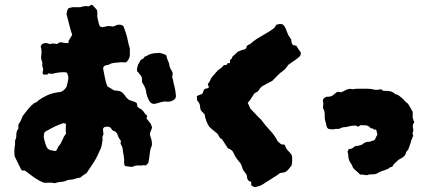

<svg xmlns="http://www.w3.org/2000/svg" viewBox="-20 -746 1798 803"><path d="M616 -213Q615 -209 613.5 -205Q612 -201 610 -197Q606 -189 608 -178Q609 -175 610.5 -171.5Q612 -168 613 -163Q615 -155 615.5 -145.5Q616 -136 611 -128Q610 -125 609.5 -122Q609 -119 608 -116Q607 -104 605 -92Q603 -80 601 -67Q601 -67 600.5 -66Q600 -65 599 -63Q598 -62 596 -60Q594 -58 592 -56Q588 -54 589 -54Q582 -56 575 -54.5Q568 -53 561 -54Q553 -55 543 -52Q534 -47 525 -48.5Q516 -50 507 -51Q503 -51 500 -56Q500 -59 499.5 -61.5Q499 -64 499 -66Q500 -78 498 -90Q496 -102 494 -115Q493 -126 492 -129.5Q491 -133 484 -146Q485 -150 485.5 -153.5Q486 -157 483 -161Q476 -169 473 -179Q468 -196 454 -199Q451 -200 449.5 -202.5Q448 -205 446 -207Q441 -215 434 -216Q427 -217 419 -215Q415 -214 412.5 -210.5Q410 -207 411 -204Q411 -199 411.5 -194.5Q412 -190 413 -185Q412 -181 410 -177.5Q408 -174 408 -170Q410 -162 408 -153.5Q406 -145 405 -137Q404 -133 402.5 -128Q401 -123 399 -120Q393 -107 387.5 -95Q382 -83 375 -72Q367 -59 358.5 -46.5Q350 -34 342 -22Q335 -18 328 -13Q321 -8 315 -3Q304 -2 293 2Q282 6 270 6Q269 6 266.5 6.5Q264 7 261 8Q249 14 236 14.5Q223 15 210 20H207Q197 17 185.5 18Q174 19 163 18Q153 14 142 8Q131 2 121 -5Q111 -12 102.5 -19Q94 -26 83 -33H72L68 -38Q61 -52 54 -66Q47 -80 41 -93Q40 -103 40 -111.5Q40 -120 41 -130Q43 -137 43 -144Q43 -151 43 -158Q45 -162 46.5 -166.5Q48 -171 48 -175Q48 -186 49.5 -193.5Q51 -201 57 -208Q57 -208 57 -211Q57 -214 56 -215L57 -217Q56 -225 60.5 -231Q65 -237 68 -244Q70 -248 71.5 -252.5Q73 -257 75 -261Q86 -275 97 -289Q108 -303 122 -314Q127 -316 132 -318.5Q137 -321 139 -325Q157 -338 176.5 -347Q196 -356 217 -359Q218 -360 221 -360Q246 -360 259 -385Q261 -395 264 -406Q267 -417 265 -428Q264 -430 263.5 -433Q263 -436 262 -437Q262 -439 260 -441Q258 -443 256 -443Q253 -444 247 -444Q220 -444 199 -437Q195 -438 192 -438Q189 -438 185 -439Q179 -438 180 -436Q181 -434 174 -434Q164 -433 160.5 -435.5Q157 -438 159 -447Q160 -451 160.5 -454.5Q161 -458 160 -460Q156 -468 157 -477.5Q158 -487 153 -496Q152 -499 152 -503Q152 -507 152 -511Q154 -519 153.5 -532Q153 -545 150 -552Q152 -554 153 -557Q154 -560 155 -561Q168 -569 182 -564Q185 -563 185 -562.5Q185 -562 185 -562H189Q196 -564 202.5 -564Q209 -564 216 -562Q220 -562 224 -565.5Q228 -569 231 -569Q240 -569 248 -567Q256 -565 265 -566Q269 -571 267.5 -570Q266 -569 267 -575Q270 -581 274 -587Q278 -593 282 -600Q278 -611 275 -622.5Q272 -634 269 -645Q266 -656 263.5 -666.5Q261 -677 258 -688Q259 -691 260 -695.5Q261 -700 262 -704Q264 -711 270 -713Q274 -714 277.5 -714.5Q281 -715 285 -716H317Q321 -718 325.5 -718.5Q330 -719 334 -720Q338 -721 342 -720.5Q346 -720 350 -719L363 -726Q366 -725 366 -725Q371 -721 375.5 -715.5Q380 -710 385 -705Q388 -696 387 -687.5Q386 -679 388 -670Q390 -663 391.5 -655Q393 -647 396 -639Q402 -630 413 -633Q418 -634 422 -635Q426 -636 430 -637Q436 -637 442 -636.5Q448 -636 454 -635Q459 -637 463 -639Q467 -641 471 -642Q475 -643 481 -643Q485 -643 486 -642Q489 -641 491 -640Q493 -639 496 -637Q498 -630 501.5 -622Q505 -614 507 -606Q512 -590 515 -574.5Q518 -559 523 -543V-513Q520 -496 508 -486Q507 -486 505.5 -485.5Q504 -485 503 -485Q485 -487 471 -484Q463 -484 453.5 -482.5Q444 -481 436 -476Q432 -474 426.5 -473.5Q421 -473 416 -470Q410 -464 412 -455Q416 -438 419 -420Q422 -402 429 -385Q435 -381 442.5 -377Q450 -373 457 -368Q465 -367 472.5 -366.5Q480 -366 489 -361Q492 -359 496.5 -354Q501 -349 505 -343Q508 -338 512 -334.5Q516 -331 520 -328Q528 -325 536.5 -322.5Q545 -320 552 -315Q554 -308 555 -299Q557 -298 559.5 -296Q562 -294 565 -292Q567 -291 569.5 -289.5Q572 -288 574 -286Q580 -281 584 -274Q588 -267 595 -263Q595 -259 594 -256Q593 -253 593 -250Q606 -235 609 -230.5Q612 -226 616 -213ZM716 -344Q715 -333 705 -327Q698 -323 691 -321.5Q684 -320 675 -321Q673 -322 669.5 -321.5Q666 -321 664 -321Q661 -320 658.5 -320Q656 -320 654 -319Q646 -317 635 -313.5Q624 -310 616 -313Q609 -316 604 -325Q599 -334 596 -342Q595 -345 594 -349Q593 -353 592 -357Q591 -367 587.5 -377Q584 -387 577 -397Q573 -403 574 -411Q575 -419 571.5 -425.5Q568 -432 562 -438Q561 -441 558.5 -443Q556 -445 554 -447Q552 -453 553 -457Q554 -462 555 -467Q556 -472 558 -477Q559 -479 560 -480Q561 -481 561 -481Q561 -485 564 -486Q564 -488 565.5 -489.5Q567 -491 567 -492Q569 -497 575 -499Q581 -501 583 -506Q584 -510 587.5 -510Q591 -510 593 -512Q602 -518 611.5 -520.5Q621 -523 631 -524Q636 -523 640.5 -524.5Q645 -526 649 -524Q653 -524 658 -522Q663 -520 667 -519Q677 -517 677 -508Q679 -499 683.5 -490Q688 -481 689 -470Q689 -467 693 -459Q699 -450 703 -439Q701 -436 701.5 -432.5Q702 -429 700 -424Q703 -417 705 -404.5Q707 -392 710 -384Q714 -366 716 -344ZM256 -187Q256 -192 255.5 -197.5Q255 -203 255 -207Q255 -212 255.5 -217.5Q256 -223 256 -228Q250 -230 248.5 -230.5Q247 -231 245 -231Q224 -224 209.5 -217Q195 -210 167 -194Q163 -186 163 -177Q163 -168 166 -159Q168 -152 170 -144.5Q172 -137 176 -130Q177 -127 179.5 -125Q182 -123 184 -121Q185 -120 186.5 -120Q188 -120 190 -118Q196 -118 201.5 -116Q207 -114 214 -115Q219 -120 221 -126.5Q223 -133 228 -138Q233 -143 236 -150.5Q239 -158 243 -164Q245 -171 249 -177Q253 -183 256 -187Z M1070 30Q1065 32 1059 33.5Q1053 35 1047 37L1036 33Q1035 32 1034 31Q1033 30 1031 29Q1030 27 1030.5 26Q1031 25 1031 24V22L1030 20Q1032 18 1031 18Q1030 18 1030 17V14L1027 13Q1026 13 1025 12.5Q1024 12 1023 12Q1022 12 1018 8Q1014 3 1013.5 -3.5Q1013 -10 1011 -16Q1008 -21 1003.5 -26Q999 -31 997 -36Q994 -41 992.5 -47Q991 -53 988 -59Q987 -61 984.5 -64.5Q982 -68 980 -70Q973 -78 967 -87Q961 -96 957 -106Q952 -119 933 -126Q927 -135 921 -144.5Q915 -154 909 -163Q899 -168 895 -177.5Q891 -187 883 -192Q876 -197 869.5 -203Q863 -209 855 -216Q848 -227 843 -240Q838 -253 836 -267Q832 -272 828.5 -275.5Q825 -279 821 -283Q817 -290 817 -298.5Q817 -307 813 -314Q812 -316 810 -319Q808 -322 805 -325Q804 -329 804 -333.5Q804 -338 803 -342Q805 -344 805 -345Q810 -347 815.5 -349.5Q821 -352 826 -353Q828 -358 830 -362.5Q832 -367 833 -371Q838 -376 844 -376Q850 -376 854 -382Q851 -387 849 -394Q851 -398 854 -401.5Q857 -405 858 -408Q861 -417 869 -427Q877 -435 884 -444Q891 -453 901 -459Q906 -462 909 -465.5Q912 -469 916 -473Q921 -475 923 -474Q927 -472 929.5 -478Q932 -484 935 -482Q942 -480 942 -486Q941 -497 945 -497.5Q949 -498 952 -509Q957 -514 963 -519Q969 -524 975 -530Q982 -533 988.5 -535.5Q995 -538 1002 -539Q1009 -541 1010.5 -548Q1012 -555 1018 -558Q1024 -560 1029 -564Q1034 -568 1038 -572Q1052 -583 1070 -593Q1088 -603 1104 -613Q1114 -619 1122.5 -625.5Q1131 -632 1135 -642Q1151 -648 1162 -644Q1168 -640 1170.5 -634.5Q1173 -629 1176 -624Q1178 -618 1180.5 -612Q1183 -606 1185 -601Q1187 -597 1189.5 -593Q1192 -589 1194 -587Q1199 -581 1198.5 -577.5Q1198 -574 1200 -567Q1201 -562 1205 -558Q1209 -557 1212.5 -556Q1216 -555 1219 -555Q1223 -549 1226.5 -543Q1230 -537 1234 -532Q1239 -528 1238 -520.5Q1237 -513 1232 -509Q1228 -506 1224.5 -502.5Q1221 -499 1216 -496Q1209 -491 1201.5 -486Q1194 -481 1186 -475Q1183 -471 1180.5 -467.5Q1178 -464 1174 -459Q1169 -453 1164 -450Q1151 -441 1140.5 -430Q1130 -419 1119 -408Q1109 -403 1098 -397Q1087 -391 1076 -385Q1072 -382 1068.5 -378Q1065 -374 1063 -369Q1059 -363 1051 -359.5Q1043 -356 1039 -348Q1035 -341 1028.5 -331.5Q1022 -322 1016 -316Q1017 -313 1021 -305.5Q1025 -298 1026 -293Q1035 -284 1043.5 -274.5Q1052 -265 1062 -255Q1065 -252 1068.5 -249Q1072 -246 1074 -243Q1090 -221 1109 -201Q1128 -181 1141 -156Q1144 -153 1147 -150Q1150 -147 1153 -145Q1157 -141 1162 -141.5Q1167 -142 1171 -140Q1173 -136 1174.5 -131.5Q1176 -127 1180 -122Q1182 -118 1185.5 -115Q1189 -112 1192 -108Q1197 -103 1200 -97Q1202 -90 1202 -83.5Q1202 -77 1202 -72Q1201 -68 1201 -64Q1201 -60 1200 -55Q1193 -46 1188.5 -40Q1184 -34 1173 -26Q1169 -25 1164 -24.5Q1159 -24 1151 -22Q1137 -11 1118 0Q1106 7 1094.5 15Q1083 23 1070 30Z M1525 -16Q1522 -16 1519 -15Q1516 -14 1514 -13Q1510 -14 1506.5 -14.5Q1503 -15 1499 -15Q1497 -16 1493.5 -16Q1490 -16 1486 -16Q1481 -22 1470 -31Q1459 -40 1455 -47Q1454 -50 1453 -53Q1452 -56 1450 -59Q1447 -62 1443 -70Q1439 -78 1438 -83Q1437 -90 1436.5 -97.5Q1436 -105 1434 -109Q1433 -113 1435.5 -116Q1438 -119 1438 -123Q1443 -123 1446.5 -123.5Q1450 -124 1454 -126Q1457 -129 1460 -131Q1463 -133 1466 -135Q1470 -136 1473.5 -136Q1477 -136 1481 -137Q1487 -139 1492 -140.5Q1497 -142 1500 -146Q1510 -152 1515 -152.5Q1520 -153 1530 -154Q1536 -158 1540.5 -158Q1545 -158 1549 -164Q1551 -169 1553 -173.5Q1555 -178 1558 -182Q1558 -188 1556.5 -191Q1555 -194 1555 -199Q1552 -207 1549 -204Q1546 -201 1543 -206Q1539 -209 1536 -209Q1533 -209 1530 -210Q1521 -222 1507 -222H1497Q1487 -223 1487 -222Q1487 -221 1477 -216Q1476 -217 1473 -218.5Q1470 -220 1468 -221Q1464 -221 1460.5 -220.5Q1457 -220 1452 -220Q1448 -219 1444.5 -218.5Q1441 -218 1437 -217Q1428 -214 1419 -214Q1415 -214 1409 -212Q1403 -210 1400 -208Q1393 -206 1388 -207Q1383 -208 1376 -205Q1370 -205 1364.5 -205.5Q1359 -206 1354 -207Q1347 -211 1345 -221Q1344 -223 1344 -228Q1343 -230 1342 -234.5Q1341 -239 1339 -246Q1338 -251 1338 -262Q1338 -273 1338 -269Q1338 -269 1338 -271.5Q1338 -274 1337 -279Q1336 -284 1334 -287.5Q1332 -291 1331 -294Q1331 -299 1331.5 -304Q1332 -309 1332 -313Q1332 -319 1330 -325Q1332 -334 1337 -337Q1344 -342 1351 -341.5Q1358 -341 1366 -344Q1373 -347 1380 -354Q1387 -361 1394 -362Q1397 -362 1399 -361.5Q1401 -361 1404 -360Q1406 -361 1406.5 -360.5Q1407 -360 1408 -361Q1417 -364 1424.5 -368.5Q1432 -373 1440 -374Q1445 -375 1452 -373.5Q1459 -372 1463 -374Q1467 -375 1473 -375H1502Q1510 -375 1516.5 -375Q1523 -375 1529 -374Q1537 -374 1544 -371Q1551 -370 1558.5 -370.5Q1566 -371 1573 -373Q1577 -370 1581 -367.5Q1585 -365 1591 -366H1596Q1606 -366 1615 -363.5Q1624 -361 1631 -354Q1635 -351 1639.5 -350.5Q1644 -350 1647 -347Q1651 -344 1655 -341Q1659 -338 1662 -335Q1664 -333 1666 -331.5Q1668 -330 1669 -328Q1673 -323 1677.5 -319Q1682 -315 1686 -313Q1691 -305 1696.5 -295.5Q1702 -286 1706 -278V-253Q1708 -251 1708.5 -245.5Q1709 -240 1712 -238Q1713 -233 1711.5 -232Q1710 -231 1708 -228Q1707 -223 1706.5 -219.5Q1706 -216 1707 -213Q1708 -209 1708.5 -205Q1709 -201 1708 -198Q1707 -196 1707 -194Q1707 -192 1705 -190Q1706 -189 1705.5 -187.5Q1705 -186 1706 -185Q1710 -178 1706 -174Q1704 -170 1704 -167.5Q1704 -165 1700 -160Q1699 -157 1698.5 -153Q1698 -149 1696 -145Q1693 -138 1692 -133.5Q1691 -129 1688 -122Q1687 -119 1684.5 -117Q1682 -115 1680 -112Q1677 -105 1675 -99Q1673 -95 1670 -93Q1666 -88 1659 -84.5Q1652 -81 1647 -78Q1643 -75 1639.5 -71Q1636 -67 1632 -64Q1628 -61 1625.5 -57Q1623 -53 1620 -48Q1619 -47 1616 -47.5Q1613 -48 1611 -46Q1607 -41 1595 -36.5Q1583 -32 1576 -30Q1573 -29 1569.5 -27.5Q1566 -26 1563 -24Q1553 -17 1540 -17Q1536 -17 1532.5 -17Q1529 -17 1525 -16Z"/></svg>

Font: Darumadrop One
Style: Regular
Weight: 400
Version: Version 1.000